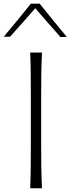

<svg xmlns="http://www.w3.org/2000/svg" viewBox="-59 -1016 380 1036"><path d="M104 0H167.5Q164.6 -62 163.8 -119.1Q163.1 -176.3 163.1 -243.7V-488.3Q163.1 -556.2 163.8 -613.3Q164.6 -670.4 167.5 -732.4H104Q106.4 -670.4 106.9 -613.3Q107.4 -556.2 107.4 -488.3V-243.7Q107.4 -176.3 106.9 -119.1Q106.4 -62 104 0ZM267.6 -815.9 301.3 -816.9Q263.7 -861.8 227.3 -906.7Q190.9 -951.7 155.3 -996.1H107.4Q71.8 -951.7 35.4 -907.2Q-1 -862.8 -38.6 -817.9H-4.9Q30.3 -856.9 64.2 -895Q98.1 -933.1 131.3 -971.7Q164.6 -933.1 198.7 -894Q232.9 -855 267.6 -815.9Z"/></svg>

Font: Pinar VF
Style: Regular
Weight: 300
Designer: Amin Abedi
Version: Version 2.000